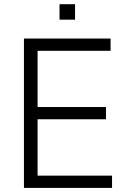

<svg xmlns="http://www.w3.org/2000/svg" viewBox="-20 -915 633 935"><path d="M269.9 -894.5V-819.2H345.5V-894.5ZM96.6 0H525.6V-59.7H163V-334.2H496.1V-393.8H163V-667.6H518.5V-727.3H96.6Z"/></svg>

Font: TID UI Light
Style: Regular
Weight: 300
Designer: The TID Project Authors
Foundry: Bakken & Bæck
Version: Version 1.001;hotconv 1.0.109;makeotfexe 2.5.65596